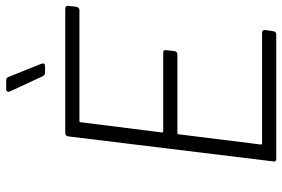

<svg xmlns="http://www.w3.org/2000/svg" viewBox="-170 -766 936 637"><g transform="rotate(-90 298.5 -448.0)"><path d="M583 -653H215Q211 -653 211 -649L177 -379Q177 -375 181 -375H442Q452 -375 450 -365L447 -338Q445 -328 436 -328H175Q171 -328 171 -324L137 -51Q137 -47 141 -47H508Q517 -47 517 -37L513 -10Q513 -6 510 -3Q507 0 502 0H89Q79 0 81 -10L164 -690Q166 -700 175 -700H588Q593 -700 595.5 -697Q598 -694 597 -690L594 -663Q593 -659 590 -656Q587 -653 583 -653ZM406 -774Q406 -767 397 -767H375Q369 -767 364 -774L313 -884Q312 -886 312 -889Q312 -896 321 -896H350Q358 -896 361 -889L405 -779Q406 -777 406 -774Z"/></g></svg>

Font: Barlow Light
Style: Italic
Weight: 300
Italic angle: -7°
Designer: Jeremy Tribby
Foundry: Tribby Type
Version: Version 1.408